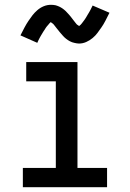

<svg xmlns="http://www.w3.org/2000/svg" viewBox="-20 -778 540 798"><path d="M75 0V-80H212V-440H89V-520H302V-80H425V0ZM308 -597Q303 -597 298 -598Q293 -599 288.5 -600Q284 -601 279.5 -602.5Q275 -604 270.5 -606.5Q266 -609 262 -611.5Q258 -614 254.5 -617Q251 -620 247 -623.5Q243 -627 240 -631Q237 -635 233.5 -638.5Q230 -642 227.5 -645.5Q225 -649 222 -652.5Q219 -656 215.5 -660.5Q212 -665 208.5 -669.5Q205 -674 202.5 -677Q200 -680 195.5 -682.5Q191 -685 191 -689H194Q194 -688 191 -686Q188 -684 185.5 -681Q183 -678 181 -675.5Q179 -673 177.5 -671.5Q176 -670 174.5 -668Q173 -666 171.5 -664Q170 -662 168.5 -659.5Q167 -657 165.5 -654.5Q164 -652 162 -649.5Q160 -647 158.5 -644Q157 -641 155 -638Q153 -635 151 -631.5Q149 -628 147 -624.5Q145 -621 143 -617Q141 -613 139 -609Q137 -605 135 -600L65 -631Q74 -649 82 -664Q90 -679 98.5 -691.5Q107 -704 115 -714.5Q123 -725 135 -735.5Q147 -746 161.5 -752Q176 -758 192 -758Q197 -758 202 -757.5Q207 -757 211.5 -756Q216 -755 220.5 -753Q225 -751 229.5 -749Q234 -747 238 -744Q242 -741 245.5 -738.5Q249 -736 253 -732Q257 -728 260 -724.5Q263 -721 266.5 -717.5Q270 -714 272.5 -710.5Q275 -707 278 -703.5Q281 -700 284.5 -695Q288 -690 291.5 -686Q295 -682 297.5 -678.5Q300 -675 304.5 -673Q309 -671 309 -667H306Q306 -668 309 -670Q312 -672 314.5 -674.5Q317 -677 319 -679.5Q321 -682 322.5 -684Q324 -686 325.5 -688Q327 -690 328.5 -692Q330 -694 331.5 -696Q333 -698 334.5 -700.5Q336 -703 338 -706Q340 -709 341.5 -712Q343 -715 345 -718Q347 -721 349 -724.5Q351 -728 353 -731.5Q355 -735 357 -739Q359 -743 361 -747Q363 -751 365 -755L435 -725Q426 -707 418 -691.5Q410 -676 401.5 -664Q393 -652 385 -641Q377 -630 365 -620Q353 -610 338.5 -603.5Q324 -597 308 -597Z"/></svg>

Font: Iosevka Fixed Medium
Style: Regular
Weight: 500
Monospace: yes
Designer: Belleve Invis
Foundry: Belleve Invis
Version: Version 32.3.0